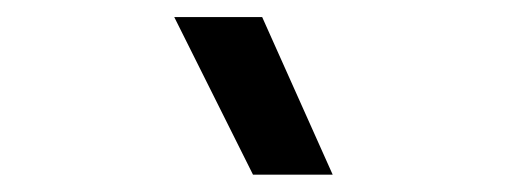

<svg xmlns="http://www.w3.org/2000/svg" viewBox="-20 -815 626 226"><path d="M277.8 -609.4 185.1 -794.9H288.6L371.6 -609.4Z"/></svg>

Font: Cascadia Code PL
Style: Regular
Weight: 400
Monospace: yes
Designer: Aaron Bell
Foundry: Saja Typeworks
Version: Version 2102.003